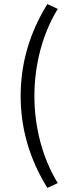

<svg xmlns="http://www.w3.org/2000/svg" viewBox="-20 -752 343 948"><path d="M213.9 175.8Q82 -36.6 82 -277.8Q82 -519.5 213.9 -731.9L265.1 -708Q208 -614.3 179 -503.9Q149.9 -393.6 149.9 -277.8Q149.9 -162.1 179 -52Q208 58.1 265.1 151.9Z"/></svg>

Font: Riemann
Style: Regular
Weight: 400
Designer: Paul D. Hunt
Foundry: Adobe Systems Incorporated
Version: Version 2.020;PS 2.0;hotconv 1.0.86;makeotf.lib2.5.63406